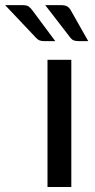

<svg xmlns="http://www.w3.org/2000/svg" viewBox="-116 -746 378 766"><path d="M0 0ZM168.5 -507.5V0H73.5V-507.5ZM127 -725.5Q144 -725.5 152.8 -720Q161.5 -714.5 167.5 -703L236 -582H196.5Q185 -582 177.8 -585Q170.5 -588 164 -596.5L64.5 -725.5ZM-26 -725.5Q-9 -725.5 -1.2 -719.8Q6.5 -714 14.5 -703L104.5 -582H59Q48 -582 40.8 -585.2Q33.5 -588.5 26.5 -596.5L-95.5 -725.5Z"/></svg>

Font: Lato Medium
Style: Regular
Weight: 500
Designer: Lukasz Dziedzic
Foundry: tyPoland Lukasz Dziedzic
Version: Version 2.006; 2014-01-15